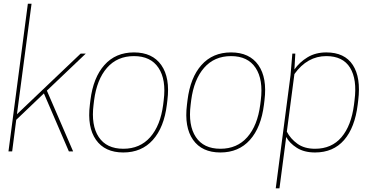

<svg xmlns="http://www.w3.org/2000/svg" viewBox="-20 -820 2029 1040"><path d="M150.9 -799.8 71.8 -201.2 417 -529.8H444.8L233.9 -329.1L376 0H353L217.8 -314L67.9 -170.9L45.9 0H25.9L130.9 -799.8Z M647.9 5.9Q547.9 5.9 499.8 -62.7Q451.7 -131.3 466.8 -252.9L469.7 -276.9Q484.9 -399.9 545.7 -468Q606.4 -536.1 705.6 -536.1Q805.7 -536.1 853.8 -467.3Q901.9 -398.4 886.7 -276.9L883.8 -252.9Q868.7 -129.9 807.9 -62Q747.1 5.9 647.9 5.9ZM647.9 -14.2Q738.3 -14.2 793.7 -77.1Q849.1 -140.1 863.8 -252.9L866.7 -276.9Q880.9 -388.7 838.6 -452.4Q796.4 -516.1 705.6 -516.1Q615.2 -516.1 559.8 -452.9Q504.4 -389.6 489.7 -276.9L486.8 -252.9Q472.7 -141.1 514.9 -77.6Q557.1 -14.2 647.9 -14.2Z M1173.8 5.9Q1073.7 5.9 1025.6 -62.7Q977.5 -131.3 992.7 -252.9L995.6 -276.9Q1010.7 -399.9 1071.5 -468Q1132.3 -536.1 1231.4 -536.1Q1331.5 -536.1 1379.6 -467.3Q1427.7 -398.4 1412.6 -276.9L1409.7 -252.9Q1394.5 -129.9 1333.7 -62Q1272.9 5.9 1173.8 5.9ZM1173.8 -14.2Q1264.2 -14.2 1319.6 -77.1Q1375 -140.1 1389.6 -252.9L1392.6 -276.9Q1406.7 -388.7 1364.5 -452.4Q1322.3 -516.1 1231.4 -516.1Q1141.1 -516.1 1085.7 -452.9Q1030.3 -389.6 1015.6 -276.9L1012.7 -252.9Q998.5 -141.1 1040.8 -77.6Q1083 -14.2 1173.8 -14.2Z M1686.5 5.9Q1627.4 5.9 1587.9 -19.3Q1548.3 -44.4 1530.3 -78.1L1493.7 200.2H1473.6L1553.7 -412.1L1563.5 -529.8H1579.6L1574.7 -443.8Q1602.5 -483.4 1646 -509.8Q1689.5 -536.1 1747.6 -536.1Q1846.7 -536.1 1891.1 -468Q1935.5 -399.9 1920.4 -276.9L1917.5 -252.9Q1902.3 -128.9 1843.8 -61.5Q1785.2 5.9 1686.5 5.9ZM1574.7 -418.9 1533.7 -106.9Q1553.2 -68.8 1590.8 -41.5Q1628.4 -14.2 1686.5 -14.2Q1776.4 -14.2 1829.6 -76.7Q1882.8 -139.2 1897.5 -252.9L1900.4 -276.9Q1915 -390.1 1876.2 -453.1Q1837.4 -516.1 1747.6 -516.1Q1644.5 -516.1 1574.7 -418.9Z"/></svg>

Font: Cooper Hewitt
Style: Thin Italic
Weight: 702
Designer: Village Type and Design LLC
Foundry: Cooper Hewitt Smithsonian Design Museum
Version: 1.000